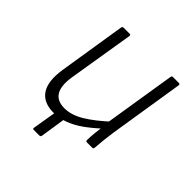

<svg xmlns="http://www.w3.org/2000/svg" viewBox="-167 -611 868 868"><g transform="rotate(45 266.5 -177.0)"><path d="M177 130Q174 130 171.5 128.5Q169 127 170 123L191 -3L242 -13L221 123Q219 130 213 130ZM184 12Q119 12 91.5 -30Q64 -72 77 -155L128 -476Q130 -484 137 -484H175Q183 -484 182 -476L130 -158Q121 -98 139.5 -67.5Q158 -37 205 -37Q249 -37 297 -66Q345 -95 406 -152L397 -99Q360 -64 325 -39Q290 -14 255 -1Q220 12 184 12ZM386 0Q379 0 379 -7Q379 -29 381.5 -52Q384 -75 387 -99L388 -126L444 -476Q445 -484 452 -484H490Q498 -484 497 -476L440 -117Q436 -91 433 -62.5Q430 -34 428 -7Q428 0 420 0Z"/></g></svg>

Font: Sofia Sans Light
Style: Italic
Weight: 300
Italic angle: -9°
Version: Version 4.100-B